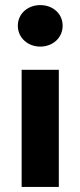

<svg xmlns="http://www.w3.org/2000/svg" viewBox="-20 -734 316 754"><path d="M50 -633C50 -585 90 -551 138 -551C187 -551 226 -585 226 -633C226 -681 187 -714 138 -714C90 -714 50 -681 50 -633ZM65 -460V0H211V-460Z"/></svg>

Font: Jost
Style: Bold
Weight: 700
Version: Version 3.710